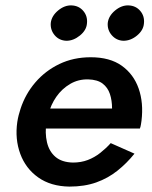

<svg xmlns="http://www.w3.org/2000/svg" viewBox="-20 -682 563 711"><path d="M104 -206H498Q501 -214 502 -221.5Q503 -229 504 -235Q512 -301 493.5 -354Q475 -407 431 -438.5Q387 -470 316 -470Q252 -470 200 -445Q148 -420 111 -377Q74 -334 56 -279Q52 -267 49 -255Q46 -243 44 -230Q35 -167 55 -112.5Q75 -58 121.5 -25Q168 8 237 9Q293 9 336.5 -6.5Q380 -22 415 -50Q450 -78 478 -113L390 -152Q373 -133 351.5 -116Q330 -99 305 -89.5Q280 -80 250 -80Q209 -81 185.5 -101Q162 -121 154 -155Q146 -189 152 -230L159 -258Q168 -294 188.5 -323.5Q209 -353 239.5 -371Q270 -389 307 -388Q341 -387 360 -372.5Q379 -358 387 -334Q395 -310 395 -280H116ZM379 -597Q377 -571 394 -551.5Q411 -532 437 -531Q464 -531 487.5 -550.5Q511 -570 513 -595Q516 -622 499.5 -641.5Q483 -661 456 -662Q430 -663 406 -643Q382 -623 379 -597ZM168 -597Q166 -571 182.5 -551.5Q199 -532 226 -531Q252 -531 276 -550.5Q300 -570 302 -595Q305 -622 288.5 -641.5Q272 -661 245 -662Q219 -663 195 -643Q171 -623 168 -597Z"/></svg>

Font: Jost Medium
Style: Italic
Weight: 500
Italic angle: -5°
Version: Version 3.710